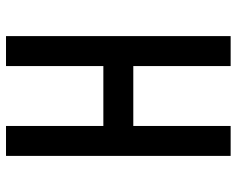

<svg xmlns="http://www.w3.org/2000/svg" viewBox="-93 -679 772 626"><g transform="rotate(-90 293.0 -366.0)"><path d="M97.7 -732.4H195.3V-415H390.6V-732.4H488.3V0H390.6V-317.4H195.3V0H97.7Z"/></g></svg>

Font: BabelStone Zanabazar
Style: Regular
Weight: 400
Designer: Andrew West
Foundry: Andrew West
Version: Version 10.002;August 6, 2021